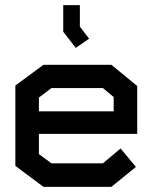

<svg xmlns="http://www.w3.org/2000/svg" viewBox="-20 -730 596 750"><path d="M132 -207V-128L181 -92H382L451 -150L511 -78L415 0H150L40 -82V-396L150 -477H415L516 -394V-207ZM424 -351 382 -386H181L132 -349V-295H424ZM227 -606V-710H292V-626L328 -579L276 -543Z"/></svg>

Font: Turret Road
Style: Bold
Weight: 700
Designer: Noponies
Foundry: Noponies
Version: Version 1.001; ttfautohint (v1.8)